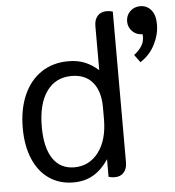

<svg xmlns="http://www.w3.org/2000/svg" viewBox="-53 -784 771 846"><g transform="rotate(-5 332.5 -361.0)"><path d="M36 -245Q36 -328 63.5 -390.5Q91 -453 142 -487Q193 -521 261 -521Q304 -521 335.5 -507.5Q367 -494 394 -470V-665Q394 -693 408.5 -709.5Q423 -726 449 -726Q463 -726 476 -722V-55Q476 -27 461.5 -10.5Q447 6 421 6Q409 6 394 2V-76Q365 -32 327 -9.5Q289 13 238 13Q177 13 131 -18.5Q85 -50 60.5 -108.5Q36 -167 36 -245ZM396 -254V-306Q396 -376 363.5 -415.5Q331 -455 270 -455Q199 -455 159.5 -399.5Q120 -344 120 -243Q120 -151 153 -102Q186 -53 248 -53Q314 -53 355 -107Q396 -161 396 -254ZM553 -523Q578 -542 589.5 -563Q601 -584 598 -611Q571 -611 553 -629Q535 -647 535 -673Q535 -699 553 -717Q571 -735 598 -735Q627 -735 646 -713Q665 -691 665 -649Q665 -604 642.5 -560Q620 -516 578 -489Z"/></g></svg>

Font: Thasadith
Style: Bold
Weight: 700
Designer: Cadson Demak Co.,Ltd.
Foundry: Cadson Demak Co.,Ltd.
Version: Version 1.000; ttfautohint (v1.6)